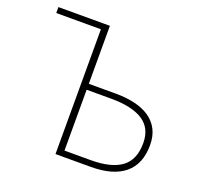

<svg xmlns="http://www.w3.org/2000/svg" viewBox="-126 -864 1037 1002"><g transform="rotate(20 392.5 -363.0)"><path d="M319 -726V-404H469Q528 -404 576 -392.5Q624 -381 658 -357.5Q692 -334 710.5 -298Q729 -262 729 -212Q729 -107 664.5 -53.5Q600 0 477 0H281V-693H33V-726ZM319 -371V-33H464Q578 -33 635 -75Q692 -117 692 -210Q692 -293 631.5 -332Q571 -371 456 -371Z"/></g></svg>

Font: Kinto Sans Thin
Style: Regular
Weight: 100
Designer: Authors: Ryoko NISHIZUKA  (kana & ideographs); Paul D. Hunt (Latin, Greek & Cyrillic); Wenlong ZHANG  (bopomofo); Sandol
Foundry: Adobe Systems Incorporated, ookami Inc.
Version: Version 0.001